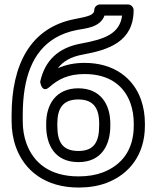

<svg xmlns="http://www.w3.org/2000/svg" viewBox="-20 -806 704 861"><path d="M201.1 -415.3C241.5 -450.9 286.3 -474 359.5 -474C473.5 -474 538.6 -418.4 565.3 -342.2C574.9 -314.8 579.8 -284.8 579.8 -252V-242C579.8 -132.9 525 -64.4 439.8 -32.4C409.4 -21 373.6 -15 332 -15C202.8 -15 129.8 -76.7 98.7 -162.5C87.6 -192.9 82 -226.2 82 -263V-290C82 -457.2 126 -573.7 225.1 -634.2C254.7 -652.2 287.4 -664.1 324.7 -671.5C360.4 -678.5 428.6 -681.4 448.6 -736H527.6C516.4 -654.2 449.9 -630.2 342.9 -610.6C241.2 -592 181.2 -534.8 160.2 -439.4C160.2 -439.4 166.7 -384.8 201.1 -415.3ZM239.4 -499.9C262.3 -530.4 297.1 -551.5 351.9 -561.4C466.5 -582.2 579.2 -618.7 579.2 -761C579.2 -771.7 569.3 -786 554.2 -786H427.7C417 -786 402.7 -776.1 402.7 -761C402.7 -738.1 373.8 -731.8 315.1 -720.5C114.5 -681.9 32 -513.7 32 -290V-263C32 -221.1 38.5 -181.8 51.7 -145.5C89.8 -40.3 184.3 35 332 35C378.4 35 420.3 28.3 457.4 14.4C560.4 -24.3 629.8 -113.2 629.8 -242V-252C629.8 -289.8 624.1 -325.6 612.4 -358.8C578.9 -454.5 492.4 -524 359.5 -524C312.5 -524 274.4 -515.6 239.4 -499.9ZM474.7 -252C474.7 -336.7 431.9 -410 330.9 -410C230.4 -410 187.1 -336.7 187.1 -252V-242C187.1 -155 226.7 -79 332 -79C435.9 -79 474.7 -156.7 474.7 -242ZM424.7 -252V-242C424.7 -169.6 401.3 -129 332 -129C260.3 -129 237.1 -168.6 237.1 -242V-252C237.1 -320.7 262.8 -360 330.9 -360C399.2 -360 424.7 -320.9 424.7 -252Z"/></svg>

Font: Asimov
Style: WidOu
Weight: 500
Designer: Google
Version: Version 2.000980; 2014